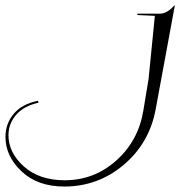

<svg xmlns="http://www.w3.org/2000/svg" viewBox="-481 -299 691 703"><path d="M-246 384Q-343 384 -402 328.5Q-461 273 -461 202Q-461 154 -431 118Q-401 82 -342 70L-340 77Q-394 89 -422 121.5Q-450 154 -450 196Q-450 260 -393.5 310.5Q-337 361 -244 361Q-136 361 -55 288.5Q26 216 44 105L63 -10L86 -241L22 -244V-249H104Q131 -249 157 -279L159 -278L89 101Q66 225 -28 304.5Q-122 384 -246 384Z"/></svg>

Font: Kleymissky
Style: Regular
Weight: 500
Italic angle: -8°
Designer: gluk
Foundry: gluk
Version: Version 0.283